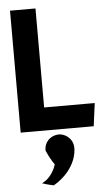

<svg xmlns="http://www.w3.org/2000/svg" viewBox="-66 -755 647 1134"><g transform="rotate(-5 257.0 -188.0)"><path d="M346 126C346 82 312 47 271 41C264 40 260 40 251 41C208 46 174 81 175 128C189 161 206 192 222 214C210 260 175 297 158 307L138 319L160 326C176 331 191 334 206 337C287 291 346 210 346 126ZM189 -126V-713H38V10H471L489 -126Z"/></g></svg>

Font: Bluebird
Style: SfBd
Weight: 700
Designer: Jasper
Foundry: Cannot Into Space Fonts
Version: Version 0.98